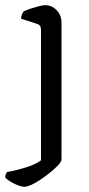

<svg xmlns="http://www.w3.org/2000/svg" viewBox="-59 -520 344 740"><path d="M34 200Q26 200 11 194.5Q-4 189 -18 180.5Q-32 172 -39 164Q-39 156 -36.5 151Q-34 146 -32 143Q4 137 41.5 125Q79 113 99 98V-405Q99 -413 96 -419Q93 -425 84 -428L22 -448Q23 -458 26 -465.5Q29 -473 32 -476Q42 -481 58.5 -486.5Q75 -492 90.5 -496Q106 -500 115 -500Q141 -500 159.5 -480.5Q178 -461 178 -433V95Q178 104 161 121Q144 138 119.5 156.5Q95 175 71.5 187.5Q48 200 34 200Z"/></svg>

Font: Texturina 72pt
Style: Regular
Weight: 400
Designer: Guillermo Torres Carreño
Foundry: Omnibus-Type
Version: Version 1.002; ttfautohint (v1.8.3)